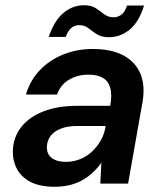

<svg xmlns="http://www.w3.org/2000/svg" viewBox="-20 -701 620 733"><path d="M189 12Q132 12 96.5 -6.5Q61 -25 44.5 -56.5Q28 -88 29 -126Q31 -178 61.5 -216.5Q92 -255 146.5 -276Q201 -297 274 -297H401Q408 -338 401.5 -364Q395 -390 374 -403Q353 -416 317 -416Q277 -416 244 -397Q211 -378 198 -340H79Q95 -394 132 -433Q169 -472 221.5 -493Q274 -514 334 -514Q405 -514 451 -489.5Q497 -465 516 -419.5Q535 -374 524 -311L469 0H363L367 -80Q353 -60 335 -43Q317 -26 295 -13.5Q273 -1 246.5 5.5Q220 12 189 12ZM232 -83Q260 -83 286 -93.5Q312 -104 332 -123Q352 -142 365.5 -166.5Q379 -191 383 -218V-220H274Q238 -220 212.5 -210Q187 -200 173.5 -182.5Q160 -165 159 -141Q158 -113 177.5 -98Q197 -83 232 -83ZM166 -560Q187 -622 222 -651.5Q257 -681 301 -681Q329 -681 346 -669.5Q363 -658 378 -646.5Q393 -635 414 -635Q431 -635 444.5 -646Q458 -657 465 -680H530Q511 -618 475.5 -588.5Q440 -559 396 -559Q367 -559 349.5 -570.5Q332 -582 317.5 -593.5Q303 -605 282 -605Q265 -605 252 -594Q239 -583 231 -560Z"/></svg>

Font: DM Sans 16pt SemiBold
Style: Italic
Weight: 600
Italic angle: -10°
Version: Version 4.004;gftools[0.9.30]